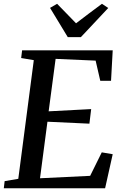

<svg xmlns="http://www.w3.org/2000/svg" viewBox="-24 -1014 664 1034"><path d="M-3.5 0 1 -38.5 74.5 -51 158 -690 90 -701.5 95 -743H583L574 -579H516L491 -687.5L275.5 -697L238 -414.5L467 -426.5L457.5 -348L231.5 -358.5L191.5 -54L461.5 -67L524 -193.5L583 -183.5L542 0ZM341 -814 245.5 -971.5 283.5 -993.5Q309 -967.5 334.5 -941.2Q360 -915 385.5 -888.5Q419.5 -915 454.5 -941Q489.5 -967 525 -993.5L559 -971L411.5 -814Z"/></svg>

Font: Merriweather 36pt Medium
Style: Italic
Weight: 500
Italic angle: -7.8°
Version: Version 2.101